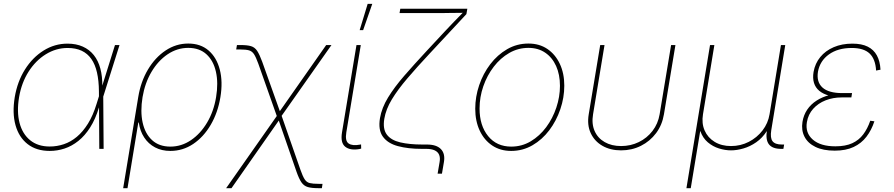

<svg xmlns="http://www.w3.org/2000/svg" viewBox="-20 -773 4641 997"><path d="M238.3 10.7Q168.9 10.7 123.5 -24.7Q78.1 -60.1 60.5 -123Q43 -186 56.6 -268.6Q70.3 -349.6 109.6 -412.1Q148.9 -474.6 206.3 -510.5Q263.7 -546.4 330.6 -546.4Q375.5 -546.4 409.9 -531Q444.3 -515.6 467.3 -486.8Q490.2 -458 501.2 -416.7Q512.2 -375.5 511.2 -323.7H517.1L516.1 -272L518.1 0H495.6L493.7 -299.3Q493.2 -354.5 483.6 -396.5Q474.1 -438.5 454.3 -466.8Q434.6 -495.1 404.1 -509.5Q373.5 -523.9 331.1 -523.9Q271 -523.9 218 -491.2Q165 -458.5 128.4 -400.9Q91.8 -343.3 79.1 -268.6Q66.4 -192.4 81.5 -134.8Q96.7 -77.1 136.7 -44.7Q176.8 -12.2 238.3 -12.2Q275.9 -12.2 311.5 -24.2Q347.2 -36.1 378.9 -62.5Q410.6 -88.9 437 -131.3Q463.4 -173.8 481.9 -234.9L577.1 -539.1H600.6L515.1 -268.1L499.5 -214.4H493.7Q475.6 -154.3 448.2 -111.3Q420.9 -68.4 387 -41.3Q353 -14.2 315.2 -1.7Q277.3 10.7 238.3 10.7Z M619.6 204.1 697.8 -268.6Q710.9 -349.1 748.3 -411.9Q785.6 -474.6 839.8 -510.7Q894 -546.9 957.5 -546.9Q1021.5 -546.9 1063.2 -510.7Q1105 -474.6 1121.3 -411.6Q1137.7 -348.6 1124.5 -268.6Q1111.3 -188 1074.2 -124.8Q1037.1 -61.5 983.2 -25.4Q929.2 10.7 864.7 10.7Q819.8 10.7 785.2 -7.6Q750.5 -25.9 728.8 -59.1Q707 -92.3 700.7 -136.7H698.2L642.1 204.1ZM864.7 -11.7Q922.4 -11.7 971.7 -45.2Q1021 -78.6 1055.4 -136.5Q1089.8 -194.3 1102.1 -268.6Q1114.3 -342.3 1101.3 -400.1Q1088.4 -458 1052 -491.2Q1015.6 -524.4 957.5 -524.4Q899.9 -524.4 850.3 -491Q800.8 -457.5 766.6 -399.7Q732.4 -341.8 720.2 -268.6Q708 -194.3 720.7 -136.5Q733.4 -78.6 769.8 -45.2Q806.2 -11.7 864.7 -11.7Z M1154.3 204.1 1422.9 -178.7H1439.9L1540 108.4Q1551.8 142.1 1561.8 157.7Q1571.8 173.3 1587.9 177.5Q1604 181.6 1634.3 181.6H1654.8L1651.4 204.1H1632.3Q1598.1 204.1 1578.1 198.2Q1558.1 192.4 1545.4 174.1Q1532.7 155.8 1519.5 118.2L1427.7 -147L1182.1 204.1ZM1419.9 -163.1 1321.3 -442.4Q1309.1 -476.1 1299.1 -491.5Q1289.1 -506.8 1273.2 -511.5Q1257.3 -516.1 1227.1 -516.1H1206.5L1210.4 -539.1H1229.5Q1264.2 -539.1 1283.7 -533.2Q1303.2 -527.3 1315.4 -508.8Q1327.6 -490.2 1341.3 -453.1L1433.1 -195.8L1673.8 -539.1H1701.2L1436.5 -163.1Z M1846.7 1Q1797.9 9.3 1772.5 -11.2Q1747.1 -31.7 1755.9 -85.4L1831.1 -539.1H1853.5L1778.3 -85.4Q1771 -40.5 1790.8 -27.6Q1810.5 -14.6 1849.1 -22Q1852.5 -22.9 1852.1 -22.7Q1851.6 -22.5 1855 -22.9L1855.5 -1Q1853.5 -1 1851.3 -0.5Q1849.1 0 1846.7 1ZM1847.7 -616.7 1889.2 -752.9H1913.1L1865.7 -616.7Z M2252.4 128.9 2262.7 68.4Q2266.6 45.9 2260.3 30.8Q2253.9 15.6 2237.3 7.8Q2220.7 0 2192.9 0H2169.9Q2099.1 0 2046.4 -14.2Q1993.7 -28.3 1968.3 -63.2Q1942.9 -98.1 1953.1 -159.7Q1962.4 -213.4 1995.1 -266.8Q2027.8 -320.3 2079.1 -379.4Q2130.4 -438.5 2195.3 -508.3L2287.6 -607.4Q2299.8 -620.6 2312.5 -633.8Q2325.2 -647 2337.9 -660.4Q2350.6 -673.8 2363.8 -687Q2377 -700.2 2389.6 -713.4V-706.5Q2372.6 -706.1 2355.5 -706.1Q2338.4 -706.1 2321.3 -705.8Q2304.2 -705.6 2287.1 -705.3Q2270 -705.1 2252.9 -705.1H2054.7L2058.6 -727.5H2406.7L2401.9 -699.7L2210 -493.7Q2145 -424.3 2095.5 -366.2Q2045.9 -308.1 2014.9 -257.1Q1983.9 -206.1 1975.6 -156.2Q1966.8 -103 1988.8 -74Q2010.7 -44.9 2058.3 -33.7Q2106 -22.5 2173.8 -22.5H2196.8Q2246.6 -22.5 2269.5 1.2Q2292.5 24.9 2285.2 68.4L2274.9 128.9Z M2634.3 10.7Q2578.1 10.7 2536.1 -17.3Q2494.1 -45.4 2470.9 -95Q2447.8 -144.5 2447.8 -208.5Q2447.8 -270.5 2468.3 -330.8Q2488.8 -391.1 2525.9 -439.7Q2563 -488.3 2613.5 -517.6Q2664.1 -546.9 2724.1 -546.9Q2780.8 -546.9 2822.3 -518.8Q2863.8 -490.7 2887 -441.4Q2910.2 -392.1 2910.2 -328.1Q2910.2 -266.1 2889.6 -205.8Q2869.1 -145.5 2832.3 -96.7Q2795.4 -47.9 2744.9 -18.6Q2694.3 10.7 2634.3 10.7ZM2634.8 -11.7Q2689.9 -11.7 2736.1 -39.3Q2782.2 -66.9 2816.2 -112.5Q2850.1 -158.2 2868.9 -214.4Q2887.7 -270.5 2887.7 -327.1Q2887.7 -385.7 2867.7 -430.2Q2847.7 -474.6 2811 -499.5Q2774.4 -524.4 2724.1 -524.4Q2670.4 -524.4 2624.5 -498Q2578.6 -471.7 2543.9 -426.5Q2509.3 -381.3 2489.7 -325Q2470.2 -268.6 2470.2 -209.5Q2470.2 -121.1 2514.6 -66.4Q2559.1 -11.7 2634.8 -11.7Z M3205.1 7.8Q3149.4 7.8 3108.2 -15.9Q3066.9 -39.6 3047.4 -81.8Q3027.8 -124 3037.1 -179.7L3096.7 -539.1H3119.1L3059.6 -179.7Q3051.3 -130.4 3067.6 -93Q3084 -55.7 3119.9 -35.2Q3155.8 -14.6 3205.1 -14.6Q3254.9 -14.6 3297.1 -35.2Q3339.4 -55.7 3368.2 -93Q3397 -130.4 3405.3 -179.7L3464.8 -539.1H3487.3L3427.7 -179.7Q3418.5 -124 3387 -81.8Q3355.5 -39.6 3308.3 -15.9Q3261.2 7.8 3205.1 7.8Z M3544.4 204.1 3667 -539.1H3689.5L3630.4 -179.7Q3622.6 -132.8 3638.9 -95.5Q3655.3 -58.1 3690.9 -36.4Q3726.6 -14.6 3775.9 -14.6Q3825.7 -14.6 3868.2 -36.4Q3910.6 -58.1 3939.5 -95.5Q3968.3 -132.8 3976.1 -179.7L4035.2 -539.1H4057.6L3984.9 -96.7Q3978.5 -56.6 3991.7 -39.6Q4004.9 -22.5 4040 -22.5H4051.8L4047.9 0H4036.1Q3991.2 0 3972.9 -23.4Q3954.6 -46.9 3962.4 -96.7L3976.1 -179.7H3993.7Q3984.9 -127.9 3961.7 -92Q3938.5 -56.2 3906.7 -34.2Q3875 -12.2 3840.6 -2.2Q3806.2 7.8 3775.9 7.8Q3745.6 7.8 3713.4 -2.2Q3681.2 -12.2 3655.3 -34.2Q3629.4 -56.2 3616.7 -92Q3604 -127.9 3612.8 -179.7H3630.4L3566.9 204.1Z M4314.5 9.3Q4254.4 9.3 4214.6 -10Q4174.8 -29.3 4157.5 -63.2Q4140.1 -97.2 4147 -140.1Q4152.8 -175.8 4171.6 -203.6Q4190.4 -231.4 4220 -250.5Q4249.5 -269.5 4286.9 -279.3Q4324.2 -289.1 4367.2 -289.1H4404.3L4400.9 -267.1H4350.1Q4305.7 -267.1 4267.1 -252Q4228.5 -236.8 4202.6 -208Q4176.8 -179.2 4169.9 -138.7Q4160.6 -83 4200.7 -48.1Q4240.7 -13.2 4317.9 -13.2Q4370.6 -13.2 4405.5 -29.3Q4440.4 -45.4 4462.6 -75.2Q4484.9 -105 4499 -146L4520.5 -143.1Q4505.4 -97.2 4479.2 -63Q4453.1 -28.8 4412.8 -9.8Q4372.6 9.3 4314.5 9.3ZM4362.8 -267.6Q4318.8 -267.6 4286.6 -276.1Q4254.4 -284.7 4234.4 -301.3Q4214.4 -317.9 4206.8 -342.5Q4199.2 -367.2 4204.6 -399.4Q4212.4 -443.8 4239.5 -476.8Q4266.6 -509.8 4309.3 -528.1Q4352.1 -546.4 4406.2 -546.4Q4454.6 -546.4 4485.8 -530.8Q4517.1 -515.1 4533.4 -485.1Q4549.8 -455.1 4552.2 -411.1L4529.3 -406.7Q4525.9 -466.3 4495.6 -495.1Q4465.3 -523.9 4402.8 -523.9Q4331.1 -523.9 4284.4 -490.5Q4237.8 -457 4227.5 -400.9Q4218.8 -347.7 4250.7 -318.6Q4282.7 -289.6 4353.5 -289.6H4404.3L4400.9 -267.6Z"/></svg>

Font: Inter 18pt Thin
Style: Italic
Weight: 250
Italic angle: -9.3988°
Version: Version 4.001;git-66647c0bb